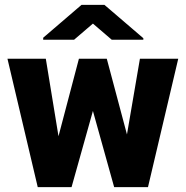

<svg xmlns="http://www.w3.org/2000/svg" viewBox="-20 -770 766 790"><path d="M502.4 -216.8 555.7 -528.3H713.4L588.9 0H449.7L362.3 -313.5L274.4 0H135.3L10.7 -528.3H168.5L220.7 -209.5L304.7 -528.3H419.4ZM569.8 -612.8V-606.4H439.9L362.3 -672.9L284.7 -606.4H157.7V-614.7L315.4 -750H409.7Z"/></svg>

Font: Sadagaat-English
Style: Regular
Weight: 900
Designer: Ahmed alsheikh
Foundry: Ahmed alsheikh Design
Version: Version 2.137;January 17, 2018;FontCreator 11.0.0.2408 64-bi